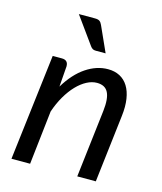

<svg xmlns="http://www.w3.org/2000/svg" viewBox="-109 -805 748 885"><g transform="rotate(15 265.0 -362.0)"><path d="M157 -378.5Q197.5 -445.5 248.5 -479.8Q299.5 -514 353.5 -514Q385.5 -514 409.8 -501.2Q434 -488.5 449.2 -464Q464.5 -439.5 470 -403.8Q475.5 -368 470 -322.5L432 0H343.5L381.5 -322.5Q388.5 -382.5 374 -411.2Q359.5 -440 320.5 -440Q296.5 -440 271.8 -427Q247 -414 224 -390Q201 -366 181.2 -332.2Q161.5 -298.5 147.5 -257L118.5 0H29.5L90.5 -507H134.5Q164.5 -507 164.5 -477ZM234.5 -724.5Q249.5 -724.5 256.5 -719.2Q263.5 -714 268.5 -702.5L323 -581.5H276.5Q267 -581.5 261.2 -584.8Q255.5 -588 250 -595.5L157 -724.5Z"/></g></svg>

Font: Lato 2
Style: Italic
Weight: 400
Italic angle: -7°
Designer: Lukasz Dziedzic with Adam Twardoch and Botio Nikoltchev
Foundry: tyPoland Lukasz Dziedzic
Version: Version 2.015; 2015-08-06; http://www.latofonts.com/